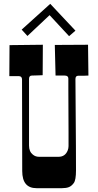

<svg xmlns="http://www.w3.org/2000/svg" viewBox="-20 -984 511 1004"><path d="M96.2 -89.8 95.2 -567.9Q95.2 -585.9 78.1 -585.9H28.8L29.8 -748L204.1 -750L203.1 -590.8Q189.5 -590.3 178.7 -589.8Q157.7 -588.9 147 -588.9Q131.8 -588.9 131.8 -571.8V-223.1Q131.8 -191.4 151.4 -175.8Q165 -164.1 184.1 -164.1H286.1Q320.8 -164.1 334 -197.3Q338.4 -208.5 338.4 -220.2V-293.9L337.4 -518.6V-573.2Q337.4 -588.9 318.4 -588.9H270.5L266.6 -749L440.4 -750L442.4 -588.9Q430.7 -588.4 421.1 -588.1Q411.6 -587.9 402.3 -587.9H389.2Q374.5 -587.9 374.5 -570.8L377 -218.8L377.4 -92.8Q377.4 -43 366 -27.1Q354.5 -11.2 340.3 -5.6Q326.2 0 304.2 0H170.9Q96.2 0 96.2 -89.8ZM242.7 -963.9 374.5 -823.7 341.3 -794.9 239.3 -904.8 123.5 -795.9 93.3 -829.1Z"/></svg>

Font: Smokum
Style: Regular
Weight: 400
Designer: Astigmatic (AOETI)
Foundry: Astigmatic (AOETI)
Version: Version 1.001